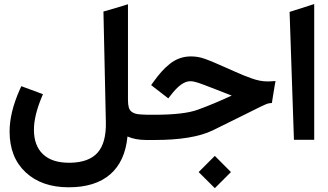

<svg xmlns="http://www.w3.org/2000/svg" viewBox="-20 -705 1650 967"><path d="M724.6 0H715.8Q661.6 0 622.1 -17.6Q609.9 108.4 534.7 173.3Q459.5 238.3 326.2 238.3Q189.9 238.3 109.1 162.8Q28.3 87.4 28.3 -43Q28.3 -138.2 79.6 -253.9L87.4 -271L104.5 -264.6L177.2 -237.8L196.3 -230.5L188.5 -211.9Q150.9 -120.1 150.9 -51.3Q150.9 28.3 196.3 71.5Q241.7 114.7 327.6 114.7H334.5Q428.2 112.8 471.7 63.7Q515.1 14.6 513.2 -88.4L501 -647L515.6 -650.9L599.6 -675.8L624.5 -683.6V-657.2V-202.6Q624.5 -178.2 628.7 -163.8Q632.8 -149.4 644 -141.4Q655.3 -133.3 671.1 -130.6Q687 -127.9 714.4 -127.4L724.6 -127Q733.4 -127 733.4 -72.3V-55.7Q733.4 0 724.6 0Z M719.7 -127H755.9Q906.2 -127 974.6 -151.9Q1054.2 -180.7 1147 -223.6Q1139.6 -226.1 1063 -256.3Q1000.5 -280.8 977.8 -288.3Q955.1 -295.9 938 -295.9Q893.6 -295.9 839.8 -225.1L827.6 -209.5L812.5 -221.2L756.3 -264.6L741.2 -276.4L752 -291.5Q773.4 -321.3 792.5 -342.8Q811.5 -364.3 835 -383.1Q858.4 -401.9 885 -411.4Q911.6 -420.9 941.4 -420.9Q959 -420.9 976.6 -418Q994.1 -415 1013.7 -408Q1033.2 -400.9 1046.4 -395.5Q1059.6 -390.1 1083.5 -379.4Q1107.4 -368.7 1118.9 -363.8Q1130.4 -358.9 1158.7 -346.2Q1187 -333.5 1203.4 -326.9Q1219.7 -320.3 1243.7 -311.5Q1267.6 -302.7 1287.8 -298.8Q1308.1 -294.9 1326.7 -294.9Q1335 -294.9 1343.3 -295.4L1367.7 -296.9L1363.3 -272.9L1351.6 -201.2L1349.6 -186.5L1334.5 -184.6Q1325.7 -183.6 1298.6 -170.7Q1271.5 -157.7 1196.3 -119.9Q1121.1 -82 1051.3 -48.3Q951.2 0 760.3 0H719.7Q711.9 0 706.8 -4.9Q701.7 -9.8 699.5 -19.3Q697.3 -28.8 696.8 -36.4Q696.3 -43.9 696.3 -55.7V-72.3Q696.3 -87.9 697.3 -98.1Q698.2 -108.4 703.9 -117.7Q709.5 -127 719.7 -127ZM1062 80.1 1143.1 161.6 1062 242.7 980.5 161.6Z M1438.5 -645 1562.5 -684.6V-1H1460.4Z"/></svg>

Font: Samim FD
Style: Bold-FD
Weight: 700
Foundry: DejaVu fonts team - Redesigned by Saber Rastikerdar
Version: Version 4.0.1